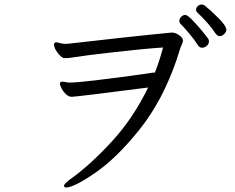

<svg xmlns="http://www.w3.org/2000/svg" viewBox="-20 -819 1040 849"><path d="M853 -763Q847 -769 847 -776Q847 -785 854.5 -792Q862 -799 872 -799Q880 -799 887 -793Q910 -775 945.5 -739.5Q981 -704 981 -687Q981 -678 970 -667Q960 -659 952 -659Q942 -659 933 -671Q922 -689 898.5 -716Q875 -743 853 -763ZM221 -629Q224 -632 228 -632Q232 -632 240.5 -629.5Q249 -627 256 -626L270 -625L285 -626Q368 -636 516 -652Q664 -668 739 -675H741Q755 -675 772 -663.5Q789 -652 789 -640Q789 -632 785 -625Q779 -614 769 -580L761 -555Q699 -374 597.5 -247Q496 -120 401.5 -55Q307 10 272 10Q265 10 264 6L263 3Q263 -2 270 -9Q277 -16 282.5 -20Q288 -24 290 -26Q375 -86 471.5 -190Q568 -294 635 -432Q316 -391 297 -391Q284 -391 272 -402Q260 -413 252.5 -427.5Q245 -442 245 -449Q245 -458 255 -458Q260 -458 268 -456.5Q276 -455 281 -454H292Q345 -454 625 -493Q635 -494 644 -496Q653 -498 661 -498H665Q686 -552 701 -609Q622 -604 485.5 -588.5Q349 -573 294 -564Q284 -562 271 -562Q263 -562 259 -563Q247 -569 233 -588Q219 -607 219 -622Q219 -625 221 -629ZM799 -753Q809 -753 831.5 -729.5Q854 -706 874.5 -681Q895 -656 901 -647Q904 -643 904 -636Q904 -625 894.5 -616.5Q885 -608 874 -608Q862 -608 856 -618Q841 -642 817.5 -670Q794 -698 777 -715Q773 -719 773 -726Q773 -736 781 -744.5Q789 -753 799 -753Z"/></svg>

Font: Iansui 0.93
Style: Regular
Weight: 400
Designer: But Ko / Fontworks Inc.
Foundry: zi-hi.com / Fontworks Inc.
Version: Version 0.931